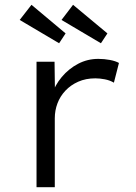

<svg xmlns="http://www.w3.org/2000/svg" viewBox="-20 -779 564 799"><path d="M132 0V-522H207L209 -373L195 -382Q208 -424 237 -458.5Q266 -493 305 -513.5Q344 -534 389 -534Q414 -534 437.5 -529.5Q461 -525 475 -517L454 -435Q437 -445 416 -449Q395 -453 377 -453Q337 -453 305.5 -439Q274 -425 252 -401.5Q230 -378 219 -348.5Q208 -319 208 -287V0ZM400 -599 236 -696 284 -759 427 -640ZM226 -599 62 -696 111 -759 253 -640Z"/></svg>

Font: Lexend Exa Light
Style: Regular
Weight: 300
Designer: Bonnie Shaver-Troup, Thomas Jockin
Foundry: Lexend
Version: Version 1.007